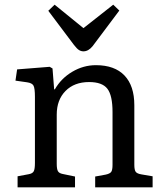

<svg xmlns="http://www.w3.org/2000/svg" viewBox="-20 -799 702 819"><path d="M55 0V-47L103 -56Q119 -59 124 -68.5Q129 -78 129 -104V-386Q129 -422 123 -433.5Q117 -445 95 -448L46 -455L53 -503L192 -514L204 -507L211 -418H214Q241 -465 288.5 -493Q336 -521 389 -521Q469 -521 511 -477Q553 -433 553 -350V-96Q553 -74 559 -66Q565 -58 584 -55L631 -47V0H386V-46L430 -54Q449 -58 454.5 -66Q460 -74 460 -96V-321Q460 -392 438 -420.5Q416 -449 360 -449Q297 -449 259.5 -411Q222 -373 222 -310V-100Q222 -78 227 -69Q232 -60 247 -57L300 -46V0ZM336 -580Q326 -580 317 -585.5Q308 -591 295 -608L186 -753L213 -779L336 -679L463 -779L489 -754L375 -602Q357 -580 336 -580Z"/></svg>

Font: Text Regular
Style: Regular
Weight: 400
Designer: Latin by Veronika Burian and Jose Scaglione. Greek by Irene Vlachou. Cyrillic by Vera Evstafieva.
Foundry: TypeTogether
Version: Version 3.002